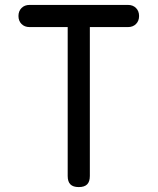

<svg xmlns="http://www.w3.org/2000/svg" viewBox="-20 -750 640 780"><path d="M255 -640H100Q80 -640 67.5 -652.5Q55 -665 55 -685Q55 -705 67.5 -717.5Q80 -730 100 -730H500Q520 -730 532.5 -717.5Q545 -705 545 -685Q545 -665 532.5 -652.5Q520 -640 500 -640H345V-35Q345 -12 334 -1Q323 10 300 10Q277 10 266 -1Q255 -12 255 -35Z"/></svg>

Font: Maple Mono
Style: Regular
Weight: 400
Monospace: yes
Designer: subframe7536
Version: Version 7.300